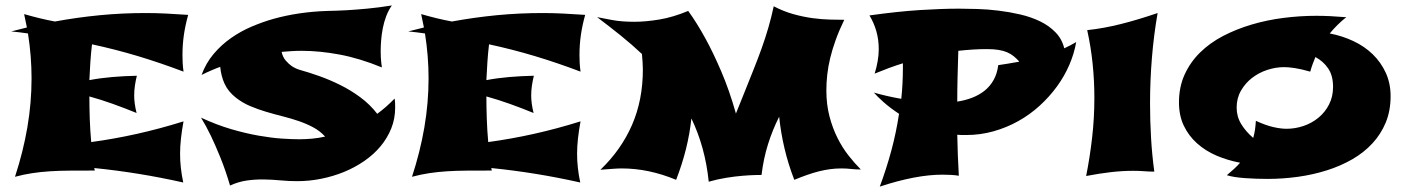

<svg xmlns="http://www.w3.org/2000/svg" viewBox="-20 -630 5171 707"><path d="M329.1 -2Q278.8 -2 238.8 -1.7Q198.7 -1.5 164.3 0.7Q129.9 2.9 98.9 7.6Q67.9 12.2 35.2 21Q65.4 -71.3 80.8 -161.4Q96.2 -251.5 96.2 -341.8Q96.2 -423.3 83 -506.8Q52.7 -511.2 22.9 -514.2H21L79.1 -528.8L68.8 -578.1Q97.7 -569.8 125.5 -563Q153.3 -556.2 182.1 -550.8Q264.2 -565.9 347.4 -574Q430.7 -582 516.1 -582Q553.7 -582 591.6 -580.1Q629.4 -578.1 672.9 -575.2Q662.6 -538.6 657.2 -502Q651.9 -465.3 651.9 -426.8Q651.9 -415 652.6 -399.7Q653.3 -384.3 655.8 -366.2Q572.3 -397.9 488.8 -423.1Q405.3 -448.2 318.8 -466.8Q314.9 -433.6 312.7 -400.9Q310.5 -368.2 309.1 -335Q350.6 -342.8 393.8 -346.4Q437 -350.1 483.9 -351.1Q479.5 -333 476.8 -314.9Q474.1 -296.9 474.1 -277.8Q474.1 -249.5 482.9 -213.9Q439 -231.9 396 -247.3Q353 -262.7 309.1 -274.9Q309.1 -235.4 310.5 -192.6Q312 -149.9 315.9 -106.9Q399.4 -118.2 483.9 -137Q568.4 -155.8 655.8 -183.1Q649.9 -151.4 646.5 -121.3Q643.1 -91.3 643.1 -64Q643.1 -12.2 654.8 42Q571.8 23.4 491 10.3Q410.2 -2.9 327.1 -11.2Z M1433.1 -267.1Q1434.6 -258.8 1434.8 -250.5Q1435.1 -242.2 1435.1 -233.9Q1435.1 -192.9 1420.7 -157Q1406.2 -121.1 1381.1 -91.1Q1356 -61 1321.3 -37.1Q1286.6 -13.2 1246.6 3.2Q1206.5 19.5 1162.6 28.3Q1118.7 37.1 1074.2 37.1Q1043.9 37.1 1012.9 34.2Q981.9 31.2 950.9 30.8Q919.9 30.3 888.9 34.7Q857.9 39.1 827.1 53.2Q810.1 -4.4 791.3 -50.5Q772.5 -96.7 756.8 -129.4Q738.3 -167.5 720.2 -196.8Q776.9 -170.4 831.1 -154.5Q885.3 -138.7 932.9 -130.4Q980.5 -122.1 1018.6 -119.6Q1056.6 -117.2 1081.1 -117.2Q1104.5 -117.2 1128.7 -119.4Q1152.8 -121.6 1177.2 -127Q1158.7 -147.5 1133.8 -160.9Q1108.9 -174.3 1080.3 -184.1Q1051.8 -193.8 1020.8 -201.7Q989.7 -209.5 959.5 -218.5Q929.2 -227.5 900.9 -239.5Q872.6 -251.5 849.1 -270Q820.3 -292.5 807.1 -321.3Q793.9 -350.1 791 -383.8Q774.4 -377.9 761.7 -372.3Q749 -366.7 740.2 -362.8Q730 -357.9 722.2 -354Q738.3 -397.9 766.8 -431.6Q795.4 -465.3 831.1 -490.2Q866.7 -515.1 907 -532.2Q947.3 -549.3 986.8 -560.5Q1079.6 -586.4 1187 -589.8Q1218.8 -590.3 1256.3 -592.3Q1288.6 -594.2 1331.3 -598.1Q1374 -602.1 1422.9 -609.9Q1410.2 -591.8 1402.1 -570.3Q1394 -548.8 1389.6 -526.4Q1385.3 -503.9 1383.5 -482.2Q1381.8 -460.4 1381.8 -441.9Q1381.8 -430.2 1382.3 -419.4Q1382.8 -408.7 1383.8 -400.4Q1384.8 -390.6 1386.2 -381.8Q1303.7 -415.5 1230 -429.2Q1156.2 -442.9 1090.8 -442.9Q1071.3 -442.9 1053.2 -441.7Q1035.2 -440.4 1017.1 -439Q1021 -419.9 1032 -407.2Q1043 -394.5 1054.2 -386.7Q1067.4 -377.9 1083 -373Q1116.2 -363.8 1155 -350.1Q1193.8 -336.4 1232.7 -317.1Q1271.5 -297.9 1306.9 -271.7Q1342.3 -245.6 1369.1 -210.9Q1385.7 -223.1 1401.9 -237.3Q1418 -251.5 1433.1 -267.1Z M1791 -2Q1740.7 -2 1700.7 -1.7Q1660.6 -1.5 1626.2 0.7Q1591.8 2.9 1560.8 7.6Q1529.8 12.2 1497.1 21Q1527.3 -71.3 1542.7 -161.4Q1558.1 -251.5 1558.1 -341.8Q1558.1 -423.3 1544.9 -506.8Q1514.6 -511.2 1484.9 -514.2H1482.9L1541 -528.8L1530.8 -578.1Q1559.6 -569.8 1587.4 -563Q1615.2 -556.2 1644 -550.8Q1726.1 -565.9 1809.3 -574Q1892.6 -582 1978 -582Q2015.6 -582 2053.5 -580.1Q2091.3 -578.1 2134.8 -575.2Q2124.5 -538.6 2119.1 -502Q2113.8 -465.3 2113.8 -426.8Q2113.8 -415 2114.5 -399.7Q2115.2 -384.3 2117.7 -366.2Q2034.2 -397.9 1950.7 -423.1Q1867.2 -448.2 1780.8 -466.8Q1776.9 -433.6 1774.7 -400.9Q1772.5 -368.2 1771 -335Q1812.5 -342.8 1855.7 -346.4Q1898.9 -350.1 1945.8 -351.1Q1941.4 -333 1938.7 -314.9Q1936 -296.9 1936 -277.8Q1936 -249.5 1944.8 -213.9Q1900.9 -231.9 1857.9 -247.3Q1814.9 -262.7 1771 -274.9Q1771 -235.4 1772.5 -192.6Q1773.9 -149.9 1777.8 -106.9Q1861.3 -118.2 1945.8 -137Q2030.3 -155.8 2117.7 -183.1Q2111.8 -151.4 2108.4 -121.3Q2105 -91.3 2105 -64Q2105 -12.2 2116.7 42Q2033.7 23.4 1952.9 10.3Q1872.1 -2.9 1789.1 -11.2Z M3088.9 -557.1Q3070.3 -519 3057.6 -483.9Q3044.9 -448.7 3037.1 -416.5Q3029.3 -384.3 3026.1 -354.5Q3022.9 -324.7 3022.9 -297.9Q3022.9 -245.1 3034.4 -201.4Q3045.9 -157.7 3064 -121.8Q3082 -85.9 3104.7 -57.1Q3127.4 -28.3 3149.9 -5.9Q3130.4 -5.9 3114 -7.8Q3097.7 -9.8 3078.1 -9.8Q3057.1 -9.8 3037.1 -7.1Q3017.1 -4.4 2996.3 0.7Q2975.6 5.9 2953.1 13.7Q2930.7 21.5 2904.8 32.2Q2882.3 -25.9 2868.7 -84Q2855 -142.1 2849.1 -200.2Q2824.7 -151.9 2808.1 -99.1Q2791.5 -46.4 2784.2 14.2Q2778.3 14.2 2759.5 14.6Q2740.7 15.1 2713.6 17.3Q2686.5 19.5 2654.3 24.7Q2622.1 29.8 2589.8 39.1Q2583 -26.4 2566.9 -84.2Q2550.8 -142.1 2525.9 -193.8Q2520 -137.7 2505.9 -81.1Q2491.7 -24.4 2469.7 32.2Q2369.1 -9.8 2269 -9.8Q2253.9 -9.8 2232.9 -8.1Q2211.9 -6.3 2190.9 -4.9Q2267.6 -78.6 2307.4 -170.2Q2347.2 -261.7 2347.2 -374Q2347.2 -386.7 2346.2 -401.1Q2345.2 -415.5 2343.8 -431.2Q2307.1 -465.8 2265.9 -499Q2224.6 -532.2 2178.7 -566.9Q2199.2 -563 2233.6 -556.4Q2268.1 -549.8 2315.9 -549.8Q2357.4 -549.8 2407.7 -558.1Q2458 -566.4 2514.2 -589.8Q2546.4 -545.4 2578.1 -487.3Q2605.5 -437.5 2635.5 -367.9Q2665.5 -298.3 2689.9 -211.9L2724.1 -296.9Q2740.7 -338.4 2756.1 -377Q2771.5 -415.5 2784.9 -452.9Q2798.3 -490.2 2809.3 -528.1Q2820.3 -565.9 2829.1 -606.9Q2864.3 -588.4 2900.9 -578.1Q2937.5 -567.9 2971.9 -563.2Q3006.3 -558.6 3036.6 -557.9Q3066.9 -557.1 3088.9 -557.1Z M3942.9 -475.1Q3935.5 -432.6 3917.5 -390.9Q3899.4 -349.1 3871.8 -311.3Q3844.2 -273.4 3808.3 -240.7Q3772.5 -208 3729.7 -184.1Q3687 -160.2 3638.4 -146.5Q3589.8 -132.8 3537.6 -132.8Q3529.3 -132.8 3521.2 -132.8Q3513.2 -132.8 3504.9 -133.8Q3506.3 -58.1 3510.7 17.1Q3495.1 14.6 3479.5 13.9Q3463.9 13.2 3449.7 13.2Q3401.4 13.2 3343.8 24.2Q3286.1 35.2 3219.7 57.1Q3244.6 -10.3 3262.5 -76.7Q3280.3 -143.1 3290.5 -210.9Q3257.3 -232.9 3233.6 -253.9Q3210 -274.9 3197.8 -289.1Q3221.7 -282.2 3247.3 -276.4Q3272.9 -270.5 3298.8 -266.1Q3304.7 -321.8 3304.7 -378.9V-397Q3278.3 -388.7 3252.4 -379.2Q3226.6 -369.6 3200.7 -358.9Q3215.8 -407.7 3215.8 -449.2Q3215.8 -483.9 3207 -514.9Q3198.2 -545.9 3181.6 -573.2Q3286.6 -587.9 3367.4 -593Q3448.2 -598.1 3511.7 -598.1Q3541 -598.1 3579.1 -596.9Q3617.2 -595.7 3657.2 -590.8Q3697.3 -585.9 3737.1 -576.7Q3776.9 -567.4 3810.1 -551.3Q3843.3 -535.2 3866.9 -510.7Q3890.6 -486.3 3898.9 -452.1Q3910.2 -457.5 3920.9 -462.9Q3931.6 -468.3 3942.9 -475.1ZM3613.8 -449.2Q3587.4 -449.2 3561.3 -447.5Q3535.2 -445.8 3508.8 -442.9Q3507.3 -395.5 3506.1 -349.1Q3504.9 -302.7 3504.9 -255.9Q3534.2 -260.3 3560.1 -270.3Q3585.9 -280.3 3606 -296.4Q3626 -312.5 3638.9 -335.7Q3651.9 -358.9 3655.8 -390.1Q3674.3 -393.1 3693.6 -396Q3712.9 -398.9 3732.9 -402.8Q3731.9 -402.8 3731.9 -403.3V-403.8H3732.9Q3723.1 -414.6 3712.6 -423.1Q3702.1 -431.6 3688.5 -437.5Q3674.8 -443.4 3656.7 -446.3Q3638.7 -449.2 3613.8 -449.2Z M4242.7 -582Q4228.5 -500.5 4221.7 -417.2Q4214.8 -334 4214.8 -249Q4214.8 -185.1 4218.5 -122.1Q4222.2 -59.1 4230.5 2Q4212.4 2 4193.8 0.5Q4175.3 -1 4152.8 -1Q4112.8 -1 4070.3 3.9Q4027.8 8.8 3979.5 18.1Q3993.2 -50.8 4001.5 -123Q4009.8 -195.3 4009.8 -270Q4009.8 -332.5 4003.4 -394.8Q3997.1 -457 3983.4 -519Q4015.6 -522.5 4045.9 -528.1Q4076.2 -533.7 4107.4 -541.5Q4138.7 -549.3 4171.9 -559.3Q4205.1 -569.3 4242.7 -582Z M4937.5 -566.9Q4920.4 -553.2 4905.3 -538.3Q4890.1 -523.4 4876.5 -506.8Q4922.4 -498 4963.4 -478.8Q5004.4 -459.5 5034.7 -430.2Q5064.9 -400.9 5082.8 -362.1Q5100.6 -323.2 5100.6 -275.9Q5100.6 -222.2 5082.8 -179Q5064.9 -135.7 5033.4 -101.8Q5002 -67.9 4959 -43.2Q4916 -18.6 4865.7 -2.7Q4815.4 13.2 4759.8 21Q4704.1 28.8 4647.5 28.8Q4627.4 28.8 4606 28.1Q4584.5 27.3 4564.2 25.9Q4543.9 24.4 4526.6 21.7Q4509.3 19 4497.6 15.1Q4511.2 3.9 4523.7 -7.6Q4536.1 -19 4546.4 -30.8Q4500 -39.6 4459.2 -57.1Q4418.5 -74.7 4387.7 -102.3Q4356.9 -129.9 4339.1 -167.2Q4321.3 -204.6 4321.3 -252.9Q4321.3 -309.6 4342 -355.2Q4362.8 -400.9 4398.9 -436.5Q4435.1 -472.2 4483.9 -497.6Q4532.7 -522.9 4588.9 -539.6Q4645 -556.2 4705.8 -564Q4766.6 -571.8 4826.7 -571.8Q4851.6 -571.8 4877.7 -570.6Q4903.8 -569.3 4932.6 -566.9ZM4888.7 -310.1Q4888.7 -351.6 4870.8 -377.9Q4853 -404.3 4823.7 -419.9Q4818.4 -407.2 4813.5 -393.8Q4808.6 -380.4 4804.7 -366.2Q4770.5 -376 4747.3 -379.4Q4724.1 -382.8 4708.5 -382.8Q4677.7 -382.8 4646.5 -372.6Q4615.2 -362.3 4590.3 -343Q4565.4 -323.7 4549.6 -296.1Q4533.7 -268.6 4533.7 -233.9Q4533.7 -200.7 4550.5 -173.1Q4567.4 -145.5 4594.7 -122.1Q4599.1 -137.2 4601.3 -152.8Q4603.5 -168.5 4604.5 -185.1Q4640.6 -168.5 4668.5 -162.1Q4696.3 -155.8 4717.3 -155.8Q4749.5 -155.8 4780.3 -166.3Q4811 -176.8 4835.2 -196.8Q4859.4 -216.8 4874 -245.4Q4888.7 -273.9 4888.7 -310.1Z"/></svg>

Font: Shojumaru
Style: Regular
Weight: 400
Version: Version 1.001